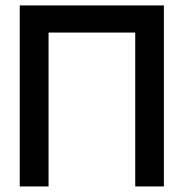

<svg xmlns="http://www.w3.org/2000/svg" viewBox="-20 -670 659 690"><path d="M51 -650.5H569V0H466V-553H154.5V0H51Z"/></svg>

Font: Overused Grotesk Medium
Style: Regular
Weight: 525
Version: Version 0.004